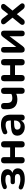

<svg xmlns="http://www.w3.org/2000/svg" viewBox="1756 -2296 549 4102"><g transform="rotate(-90 2031.0 -244.5)"><path d="M254 10Q204 10 157 0.5Q110 -9 72 -27Q47 -37 38.5 -55Q30 -73 36 -90.5Q42 -108 59.5 -116.5Q77 -125 105 -115Q137 -100 176 -92Q215 -84 250 -84Q311 -84 338 -99Q365 -114 365 -145Q365 -201 288 -201H199Q147 -201 147 -248Q147 -293 199 -293H276Q310 -293 329 -307Q348 -321 348 -346Q348 -373 324 -388.5Q300 -404 241 -404Q173 -404 116 -378Q88 -369 69 -377Q50 -385 43.5 -402Q37 -419 45.5 -436.5Q54 -454 79 -463Q118 -481 165 -490Q212 -499 264 -499Q364 -499 416 -462.5Q468 -426 468 -361Q468 -324 447.5 -295.5Q427 -267 390 -254Q436 -243 461 -213Q486 -183 486 -137Q486 -70 426.5 -30Q367 10 254 10Z M660 8Q593 8 593 -60V-430Q593 -497 660 -497Q726 -497 726 -430V-303H933V-430Q933 -497 1000 -497Q1066 -497 1066 -430V-60Q1066 8 1000 8Q933 8 933 -60V-199H726V-60Q726 8 660 8Z M1369 10Q1315 10 1273.5 -10.5Q1232 -31 1208 -66.5Q1184 -102 1184 -146Q1184 -200 1211.5 -231Q1239 -262 1302 -275Q1365 -288 1471 -288H1507V-310Q1507 -358 1485 -379Q1463 -400 1413 -400Q1383 -400 1351 -392.5Q1319 -385 1281 -368Q1256 -358 1238.5 -367.5Q1221 -377 1215.5 -396Q1210 -415 1218 -434Q1226 -453 1251 -463Q1296 -483 1338 -491Q1380 -499 1417 -499Q1527 -499 1580 -449.5Q1633 -400 1633 -294V-60Q1633 8 1571 8Q1508 8 1508 -60V-76Q1492 -36 1455.5 -13Q1419 10 1369 10ZM1507 -219H1472Q1384 -219 1348.5 -204Q1313 -189 1313 -152Q1313 -121 1334.5 -100.5Q1356 -80 1396 -80Q1443 -80 1475 -112.5Q1507 -145 1507 -195Z M2143 8Q2078 8 2078 -63V-173Q2025 -148 1966 -148Q1749 -148 1749 -362V-430Q1749 -497 1815 -497Q1882 -497 1882 -430V-373Q1882 -312 1907 -284Q1932 -256 1990 -256Q2016 -256 2036.5 -261Q2057 -266 2075 -278V-427Q2075 -497 2142 -497Q2208 -497 2208 -427V-63Q2208 8 2143 8Z M2414 8Q2347 8 2347 -60V-430Q2347 -497 2414 -497Q2480 -497 2480 -430V-303H2687V-430Q2687 -497 2754 -497Q2820 -497 2820 -430V-60Q2820 8 2754 8Q2687 8 2687 -60V-199H2480V-60Q2480 8 2414 8Z M3020 8Q2959 8 2959 -63V-434Q2959 -497 3020 -497Q3079 -497 3079 -434V-172L3292 -455Q3303 -470 3320 -483.5Q3337 -497 3367 -497Q3398 -497 3413 -480.5Q3428 -464 3428 -427V-56Q3428 8 3368 8Q3308 8 3308 -56V-317L3096 -34Q3085 -20 3068.5 -6Q3052 8 3020 8Z M3606 8Q3582 8 3567 -5.5Q3552 -19 3551 -40.5Q3550 -62 3568 -84L3705 -252L3580 -405Q3562 -429 3562.5 -450Q3563 -471 3578.5 -484Q3594 -497 3618 -497Q3642 -497 3658 -489Q3674 -481 3688 -463L3781 -344L3874 -463Q3888 -481 3904 -489Q3920 -497 3944 -497Q3969 -497 3983.5 -483.5Q3998 -470 3999 -449Q4000 -428 3981 -405L3856 -252L3994 -84Q4013 -62 4011.5 -40.5Q4010 -19 3995 -5.5Q3980 8 3955 8Q3912 8 3885 -27L3780 -159L3675 -27Q3661 -9 3645.5 -0.5Q3630 8 3606 8Z"/></g></svg>

Font: Chiron GoRound TC SB
Style: Regular
Weight: 500
Designer: Ryoko NISHIZUKA 西塚涼子 (kana, bopomofo & ideographs); Paul D. Hunt (Latin, Greek & Cyrillic); Sandoll Communications 산돌커뮤니
Foundry: Adobe
Version: Version 1.000;hotconv 1.1.1;makeotfexe 2.6.0